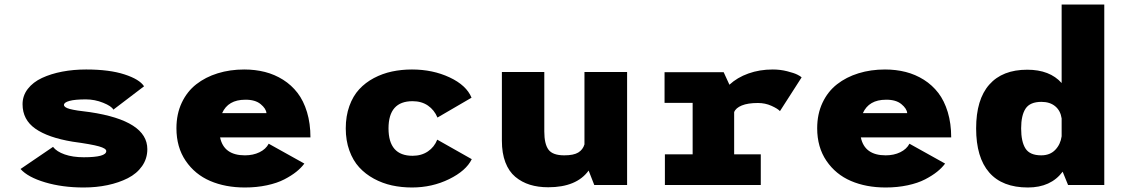

<svg xmlns="http://www.w3.org/2000/svg" viewBox="-20 -820 5010 851"><path d="M351 11Q256.5 11 180 -11.8Q103.5 -34.5 71 -71L215 -169Q231 -148 266.8 -135.5Q302.5 -123 351.5 -123Q451 -123 451 -150.5Q451 -162 418.8 -171.2Q386.5 -180.5 302 -192Q193 -210 136.5 -249.8Q80 -289.5 80 -358Q80 -396 103.2 -426Q126.5 -456 166.2 -474.5Q206 -493 255.8 -502.5Q305.5 -512 362 -512Q465 -512 531.8 -490.2Q598.5 -468.5 618.5 -437.5L482.5 -334Q474.5 -349.5 437.2 -364.5Q400 -379.5 360.5 -379.5Q312.5 -379.5 288 -372.8Q263.5 -366 263.5 -355Q263.5 -344 289.2 -337Q315 -330 378.5 -323Q633 -285 633 -159Q633 -117 609.8 -83.8Q586.5 -50.5 546.5 -30.2Q506.5 -10 456.8 0.5Q407 11 351 11Z M1329 -95Q1315 -76 1293.5 -58.8Q1272 -41.5 1240.2 -25Q1208.5 -8.5 1163.2 1.2Q1118 11 1065.5 11Q979 11 911.5 -18Q844 -47 803 -107.2Q762 -167.5 762 -251.5Q762 -314.5 785.5 -364.5Q809 -414.5 850 -446.5Q891 -478.5 945.2 -495.2Q999.5 -512 1062.5 -512Q1111.5 -512 1154.5 -501Q1197.5 -490 1234.8 -466.5Q1272 -443 1298.8 -408.2Q1325.5 -373.5 1340.8 -323Q1356 -272.5 1356 -211H955.5Q972 -131.5 1065.5 -131.5Q1102 -131.5 1130.2 -145.2Q1158.5 -159 1171 -183ZM1067 -378Q991 -378 964.5 -318.5H1161Q1159.5 -338.5 1135.2 -358.5Q1111 -378.5 1067 -378Z M2071 -114.5Q2046 -63 1970.5 -26Q1895 11 1806 11Q1759.5 11 1717.2 1.8Q1675 -7.5 1637.2 -28Q1599.5 -48.5 1572 -78.5Q1544.5 -108.5 1528.5 -152.8Q1512.5 -197 1512.5 -251Q1512.5 -305.5 1528.5 -350Q1544.5 -394.5 1572 -424.2Q1599.5 -454 1637.2 -474Q1675 -494 1717.2 -503Q1759.5 -512 1806 -512Q1898 -512 1972.8 -477Q2047.5 -442 2070 -387L1919 -299Q1905 -332.5 1876.8 -352Q1848.5 -371.5 1808.5 -371.5Q1702 -371.5 1702 -251Q1702 -129.5 1808.5 -129.5Q1848 -129.5 1876.5 -148.8Q1905 -168 1918 -201Z M2410 10Q2365 10 2328.8 -1.2Q2292.5 -12.5 2264 -36.2Q2235.5 -60 2220 -100.5Q2204.5 -141 2204.5 -196V-501H2392.5V-237Q2392.5 -182 2411 -156.8Q2429.5 -131.5 2481 -131.5Q2522.5 -131.5 2543 -144Q2563.5 -156.5 2570.5 -180V-501H2759.5V0H2614L2589 -64Q2535.5 10 2410 10Z M3234 -136H3352V0H2927V-136H3050V-364H2925.5V-500H3187.5L3213 -444.5Q3247.5 -476.5 3297 -494.2Q3346.5 -512 3405 -512Q3438.5 -512 3469 -504.2Q3499.5 -496.5 3514 -489.2Q3528.5 -482 3533 -477L3437 -327.5Q3427 -338.5 3399.2 -351Q3371.5 -363.5 3339.5 -363.5Q3294.5 -363.5 3267.8 -352.5Q3241 -341.5 3234 -323Z M4169 -95Q4155 -76 4133.5 -58.8Q4112 -41.5 4080.2 -25Q4048.5 -8.5 4003.2 1.2Q3958 11 3905.5 11Q3819 11 3751.5 -18Q3684 -47 3643 -107.2Q3602 -167.5 3602 -251.5Q3602 -314.5 3625.5 -364.5Q3649 -414.5 3690 -446.5Q3731 -478.5 3785.2 -495.2Q3839.5 -512 3902.5 -512Q3951.5 -512 3994.5 -501Q4037.5 -490 4074.8 -466.5Q4112 -443 4138.8 -408.2Q4165.5 -373.5 4180.8 -323Q4196 -272.5 4196 -211H3795.5Q3812 -131.5 3905.5 -131.5Q3942 -131.5 3970.2 -145.2Q3998.5 -159 4011 -183ZM3907 -378Q3831 -378 3804.5 -318.5H4001Q3999.5 -338.5 3975.2 -358.5Q3951 -378.5 3907 -378Z M4533 -511Q4633 -511 4685.5 -452V-800H4874.5V0H4714L4690 -59Q4637.5 11 4536 11Q4422.5 11 4364.5 -55.5Q4306.5 -122 4306.5 -251Q4306.5 -379 4364.8 -445Q4423 -511 4533 -511ZM4506 -251Q4506 -192 4525.2 -161.8Q4544.5 -131.5 4595 -131.5Q4634 -131.5 4657.2 -155.8Q4680.5 -180 4685.5 -216V-295Q4680.5 -329.5 4657 -349Q4633.5 -368.5 4596 -368.5Q4545.5 -368.5 4525.8 -338.8Q4506 -309 4506 -251Z"/></svg>

Font: League Mono ExtraBold
Style: Regular
Weight: 800
Width: 6
Designer: Tyler Finck
Foundry: The League of Moveable Type / Tyler Finck
Version: Version 2.210